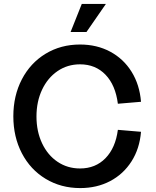

<svg xmlns="http://www.w3.org/2000/svg" viewBox="-20 -943 797 979"><path d="M48 -350Q48 -455 91.5 -538.5Q135 -622 212.5 -669Q290 -716 388 -716Q474 -716 542 -679.5Q610 -643 651 -577Q692 -511 699 -424L581 -414Q569 -509 518 -562Q467 -615 388 -615Q324 -615 273.5 -580.5Q223 -546 194.5 -485.5Q166 -425 166 -349Q166 -273 194.5 -212.5Q223 -152 273.5 -118Q324 -84 388 -84Q467 -84 518 -136.5Q569 -189 581 -281L699 -271Q692 -185 650.5 -120Q609 -55 541.5 -19.5Q474 16 389 16Q291 16 213 -31Q135 -78 91.5 -161.5Q48 -245 48 -350ZM520 -923 421 -780H340L397 -923Z"/></svg>

Font: MedMera Sans Semibold
Style: Regular
Weight: 600
Designer: Kasper Nordkvist
Foundry: UNCUT.wtf
Version: Version 1.300